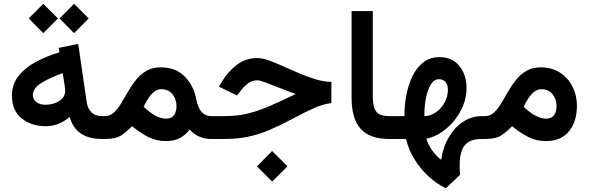

<svg xmlns="http://www.w3.org/2000/svg" viewBox="-20 -739 3131 1021"><path d="M374 -718.8 451.7 -641.1 374 -562.5 296.4 -641.1ZM210 -718.8 288.1 -641.1 210 -562.5 132.8 -641.1ZM521.5 0Q383.3 0 350.6 -117.2Q293 -67.9 223.1 -67.9Q146.5 -67.9 95 -109.6Q43.5 -151.4 43.5 -230Q43.5 -288.6 76.4 -332.3Q109.4 -376 166.5 -407.5Q223.6 -439 295.9 -460.9L292.5 -484.4L396 -505.4L440.9 -196.8Q445.8 -162.6 465.8 -142.1Q485.8 -121.6 523.4 -121.6H538.6V0ZM326.7 -255.9Q326.7 -262.7 325.7 -270.8Q324.7 -278.8 323.2 -287.6L313.5 -350.1Q245.6 -326.2 200.2 -297.9Q154.8 -269.5 154.8 -234.9Q154.8 -210.4 173.3 -196.3Q191.9 -182.1 222.7 -182.1Q247.6 -182.1 271.5 -190.4Q295.4 -198.7 311 -215.3Q326.7 -231.9 326.7 -255.9Z M540.5 0H519L519.5 -121.6H538.1Q565.4 -121.6 585.7 -140.4Q606 -159.2 623.8 -188.7Q641.6 -218.3 660.4 -251.2Q679.2 -284.2 702.6 -313.7Q726.1 -343.3 758.1 -362.1Q790 -380.9 834.5 -380.9Q914.6 -380.9 962.4 -332Q1010.3 -283.2 1023.4 -211.9Q1032.7 -163.6 1053.2 -142.6Q1073.7 -121.6 1099.1 -121.6H1111.8V0H1098.6Q1067.4 0 1037.4 -13.7Q1007.3 -27.3 988.8 -50.8Q965.8 -20 935.8 -4.4Q905.8 11.2 861.3 11.2Q811 11.2 768.3 -10.5Q725.6 -32.2 682.1 -67.9Q653.8 -38.1 624.5 -19Q595.2 0 540.5 0ZM837.9 -264.6Q816.4 -264.6 798.6 -250Q780.8 -235.4 767.3 -213.9Q753.9 -192.4 743.7 -171.4Q759.3 -156.2 773.9 -145.3Q788.6 -134.3 801.8 -126.5Q819.3 -116.7 834.5 -112.3Q849.6 -107.9 861.3 -107.9Q891.6 -107.9 905 -126.5Q918.5 -145 918.5 -173.3Q918.5 -211.9 897 -238.3Q875.5 -264.6 837.9 -264.6Z M1427.2 64 1508.8 145.5 1427.2 226.6 1346.2 145.5ZM1092.3 -121.6H1175.3Q1243.7 -121.6 1300 -135.7Q1356.4 -149.9 1416 -176Q1475.6 -202.1 1552.2 -238.8Q1503.9 -256.8 1461.9 -273.4Q1419.9 -290 1390.1 -301Q1360.4 -312 1348.1 -312Q1320.3 -312 1298.6 -295.2Q1276.9 -278.3 1261.2 -257.8L1240.2 -231.4L1144 -278.3L1160.2 -305.2Q1193.8 -359.9 1240.2 -395Q1286.6 -430.2 1348.6 -430.2Q1374.5 -430.2 1409.9 -417.5Q1445.3 -404.8 1486.8 -386.2Q1528.3 -367.7 1572 -348.9Q1615.7 -330.1 1659.2 -317.1Q1702.6 -304.2 1742.2 -303.2V-190.9Q1696.3 -185.1 1649.4 -164.1Q1602.5 -143.1 1531.2 -105Q1468.8 -71.8 1414.1 -48.3Q1359.4 -24.9 1302 -12.5Q1244.6 0 1173.8 0H1092.3Z M1849.6 -680.2H1962.4V-226.1Q1962.4 -168 1981.4 -144.8Q2000.5 -121.6 2049.3 -121.6H2061.5V0H2049.3Q1946.3 0 1897.9 -54Q1849.6 -107.9 1849.6 -218.8Z M2042 0V-121.6H2130.9V-131.3Q2130.9 -180.7 2140.9 -233.6Q2150.9 -286.6 2172.6 -332.3Q2194.3 -377.9 2230.2 -406.5Q2266.1 -435.1 2317.9 -435.1Q2385.3 -435.1 2423.1 -387.9Q2460.9 -340.8 2460.9 -269.5Q2460.9 -224.1 2443.6 -179.9Q2426.3 -135.7 2396 -98.4Q2365.7 -61 2327.4 -35.4Q2289.1 -9.8 2247.1 -1.5Q2255.4 27.3 2276.6 58.3Q2297.9 89.4 2326.2 110.8Q2335 45.4 2365.2 -7.1Q2395.5 -59.6 2441.4 -90.6Q2487.3 -121.6 2543.5 -121.6H2559.6V0H2542.5Q2478 0 2451.2 33.7Q2424.3 67.4 2424.3 140.1Q2424.3 151.9 2425 164.8Q2425.8 177.7 2426.8 190.4L2350.6 262.2Q2299.8 237.3 2256.1 196.3Q2212.4 155.3 2181.9 104.5Q2151.4 53.7 2139.6 0ZM2314 -317.9Q2288.1 -317.9 2270.8 -289.3Q2253.4 -260.7 2245.1 -217.8Q2236.8 -174.8 2236.8 -131.8V-121.1Q2271 -123 2299.3 -142.8Q2327.6 -162.6 2344.7 -194.3Q2361.8 -226.1 2361.8 -262.7Q2361.8 -288.6 2348.6 -303.2Q2335.4 -317.9 2314 -317.9Z M2882.3 11.2Q2832 11.2 2789.3 -10.5Q2746.6 -32.2 2703.1 -67.9Q2674.8 -38.1 2645.5 -19Q2616.2 0 2561.5 0H2540V-121.6H2559.1Q2586.4 -121.6 2606.7 -140.4Q2627 -159.2 2644.8 -188.7Q2662.6 -218.3 2681.4 -251.2Q2700.2 -284.2 2723.6 -313.7Q2747.1 -343.3 2779.1 -362.1Q2811 -380.9 2855.5 -380.9Q2914.6 -380.9 2957.5 -353Q3000.5 -325.2 3024.2 -278.8Q3047.9 -232.4 3047.9 -177.2Q3047.9 -93.3 3005.9 -41Q2963.9 11.2 2882.3 11.2ZM2858.9 -264.6Q2837.4 -264.6 2819.6 -250Q2801.8 -235.4 2788.3 -213.9Q2774.9 -192.4 2764.6 -171.4Q2779.3 -157.2 2793.2 -146.5Q2807.1 -135.7 2819.3 -128.4Q2838.4 -117.7 2854.2 -112.8Q2870.1 -107.9 2882.3 -107.9Q2912.6 -107.9 2926 -126.5Q2939.5 -145 2939.5 -173.3Q2939.5 -211.9 2918 -238.3Q2896.5 -264.6 2858.9 -264.6Z"/></svg>

Font: Vazirmatn UI SemiBold
Style: Regular
Weight: 600
Designer: Saber Rastikerdar
Foundry: Saber Rastikerdar
Version: Version 33.003